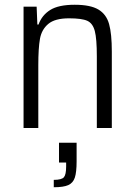

<svg xmlns="http://www.w3.org/2000/svg" viewBox="-20 -538 568 807"><path d="M79 -510H134L137 -435H142Q156 -474 191 -496Q226 -518 294 -518Q360 -518 393.5 -498Q427 -478 438.5 -437Q450 -396 450 -321V0H387V-301Q387 -375 378.5 -407.5Q370 -440 347 -450.5Q324 -461 270 -461Q211 -461 183 -437.5Q155 -414 148 -375Q141 -336 141 -264V0H79ZM258 162V145H228V62H302V140Q302 186 294.5 208.5Q287 231 267 240Q247 249 206 249V218Q239 218 248.5 207Q258 196 258 162Z"/></svg>

Font: Saira Semi Condensed Light
Style: Regular
Weight: 300
Width: 4
Designer: Hector Gatti with collaboration of the Omnibus-Type team
Foundry: Omnibus-Type
Version: Version 1.001; ttfautohint (v1.8)